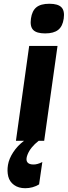

<svg xmlns="http://www.w3.org/2000/svg" viewBox="-20 -742 357 1012"><path d="M184.1 0Q140.1 34.2 125 73.2Q110.8 109.9 134.3 121.1Q142.6 125 154.8 125Q165.5 125.5 177.5 122.1Q189.5 118.7 196.3 115.2L203.1 111.8L186 230Q152.8 250 112.8 250Q77.6 250 54 232.9Q30.3 215.8 23.4 187.7Q16.6 159.7 22 127.2Q27.3 94.7 49.8 60.3Q72.3 25.9 106.9 0H64L133.8 -500H283.2L212.9 0ZM217.8 -565.9Q172.9 -565.9 155 -584.2Q137.2 -602.5 143.1 -644Q148.9 -685.1 171.9 -703.6Q194.8 -722.2 240.2 -722.2Q285.6 -722.2 303.7 -703.6Q321.8 -685.1 315.9 -644Q310.1 -603 286.6 -584.5Q263.2 -565.9 217.8 -565.9Z"/></svg>

Font: Fivo Sans Modern
Style: Italic
Weight: 700
Designer: Alexander Slobzheninov
Foundry: Alexander Slobzheninov
Version: 1.0